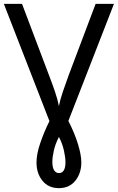

<svg xmlns="http://www.w3.org/2000/svg" viewBox="-20 -734 610 994"><path d="M285 240Q231 240 200 202Q169 164 169 107Q169 63 189 5Q209 -53 236 -107L0 -714H94L235 -341Q252 -297 265 -258.5Q278 -220 285 -185Q292 -220 305.5 -259.5Q319 -299 335 -343L475 -714H570L334 -108Q367 -43 384 13Q401 69 401 107Q401 163 370 201.5Q339 240 285 240ZM285 162Q319 162 319 105Q319 82 311 45.5Q303 9 285 -25Q266 12 258.5 46.5Q251 81 251 103Q251 134 260.5 148Q270 162 285 162Z"/></svg>

Font: Go Noto Kurrent-Regular
Style: Regular
Weight: 400
Designer: Monotype Design Team
Foundry: Monotype Imaging Inc.
Version: Version 2.012; ttfautohint (v1.8.4.7-5d5b)